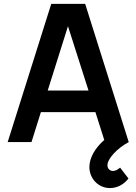

<svg xmlns="http://www.w3.org/2000/svg" viewBox="-20 -740 710 1000"><path d="M20 0H144L193 -156H477L523 -11C476 30 445.5 81.5 445.5 130.5C445.5 187.5 490 239.5 553 239.5C589 239.5 625.5 221.5 649 189.5L605.5 133C593 144 580 150.5 568.5 150.5C552.5 150.5 539.5 138 539.5 121C539.5 87 589.5 32.5 650.5 0L423.5 -720H247ZM228.5 -268.5 334 -603.5 441 -268.5Z"/></svg>

Font: Eudonet
Style: Bold
Weight: 700
Designer: Mikhail Sharanda
Foundry: Mikhail Sharanda
Version: Version 4.503;Glyphs 3.1.2 (3151)